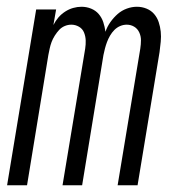

<svg xmlns="http://www.w3.org/2000/svg" viewBox="-20 -548 540 568"><path d="M1 0 87 -520H146L138 -474Q144 -486 152.5 -496Q161 -506 172.5 -513.5Q184 -521 196.5 -524.5Q209 -528 221 -528Q236 -528 249.5 -522.5Q263 -517 272 -506.5Q281 -496 285.5 -482.5Q290 -469 292 -454Q297 -469 306.5 -482.5Q316 -496 328 -506.5Q340 -517 355 -522.5Q370 -528 385 -528Q400 -528 413.5 -522.5Q427 -517 436 -506.5Q445 -496 449.5 -482.5Q454 -469 455.5 -454.5Q457 -440 455.5 -424.5Q454 -409 452 -394L387 0H328L395 -404Q397 -417 397 -429Q397 -441 392 -452Q387 -463 377 -469Q367 -475 355 -475Q345 -475 335.5 -471Q326 -467 318.5 -459.5Q311 -452 305.5 -442.5Q300 -433 296.5 -423.5Q293 -414 290.5 -404.5Q288 -395 286 -385L223 0H165L232 -404Q234 -417 233.5 -429Q233 -441 228.5 -452Q224 -463 213.5 -469Q203 -475 191 -475Q181 -475 171.5 -471Q162 -467 155 -459.5Q148 -452 142 -442.5Q136 -433 132.5 -423.5Q129 -414 127 -404.5Q125 -395 123 -385L60 0Z"/></svg>

Font: Iosevka Light
Style: Italic
Weight: 300
Italic angle: -9°
Monospace: yes
Designer: Belleve Invis
Foundry: Belleve Invis
Version: Version 32.5.0; ttfautohint (v1.8.4)